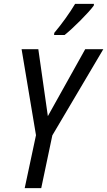

<svg xmlns="http://www.w3.org/2000/svg" viewBox="-20 -967 551 987"><path d="M258 -787H312C355 -821 435 -901 462 -938L463 -947H366C340 -903 298 -844 259 -798ZM107 0H192L249 -271L511 -714H418L226 -370L177 -714H91L165 -272Z"/></svg>

Font: Noto Sans Display SemiCondensed
Style: Italic
Weight: 400
Width: 4
Italic angle: -12°
Designer: Monotype Design Team
Foundry: Monotype Imaging Inc.
Version: Version 1.900